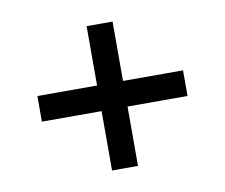

<svg xmlns="http://www.w3.org/2000/svg" viewBox="-57 -649 684 583"><g transform="rotate(-10 284.5 -357.5)"><path d="M324 -135V-318H509V-397H324V-580H244V-397H60V-318H244V-135Z"/></g></svg>

Font: UArctic Serif Black
Style: Regular
Weight: 900
Designer: Customization by Puisto advertising & original work Monotype Design Team
Foundry: Monotype Imaging Inc.
Version: Version 2.004